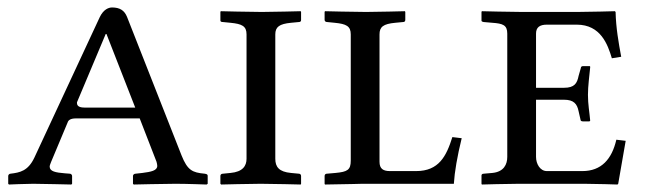

<svg xmlns="http://www.w3.org/2000/svg" viewBox="-20 -492 1731 514"><path d="M161 -164C163 -171 170 -175 183 -175H354L399 -59C400 -55 401 -51 401 -48C401 -35 384 -32 361 -29L343 -27C339 -27 336 -24 336 -21V0L338 2C338 2 422 0 450 0C480 0 533 2 533 2L536 0V-21C536 -24 535 -26 528 -27C495 -30 482 -36 466 -76L320 -447C313 -464 301 -472 280 -472C271 -472 257 -467 247 -446L72 -70C55 -34 33 -30 8 -27C5 -27 2 -24 2 -21V0L4 2C4 2 49 0 69 0C88 0 171 2 171 2L173 0V-21C173 -24 170 -27 167 -27L154 -28C129 -30 113 -33 113 -46C113 -49 115 -54 117 -59ZM342 -204H206C186 -204 186 -213 186 -218L263 -401H265Z M717 -400C717 -420 728 -428 759 -431L780 -433C784 -433 786 -435 786 -438V-460L785 -462C785 -462 708 -460 681 -460C650 -460 571 -462 571 -462L570 -460V-437C570 -434 573 -433 577 -433L597 -431C628 -428 640 -422 640 -400V-67C640 -48 630 -32 597 -29L577 -27C573 -27 570 -25 570 -21V0L572 2C572 2 650 0 678 0C709 0 785 2 785 2L786 0V-21C786 -25 783 -27 780 -27L759 -29C727 -32 717 -45 717 -67Z M1094 -34H1024C1006 -34 996 -40 996 -59V-400C996 -420 1006 -428 1038 -431L1059 -433C1063 -433 1065 -435 1065 -439V-460L1064 -462C1064 -462 987 -460 960 -460C929 -460 850 -462 850 -462L849 -460V-439C849 -435 852 -433 856 -433L876 -431C907 -428 919 -422 919 -400V-62C919 -37 910 -32 878 -29L855 -27C852 -27 849 -25 849 -21V0L850 2C930 1 940 0 950 0H1195C1197 -32 1204 -73 1216 -122L1191 -125C1175 -74 1155 -34 1094 -34Z M1544 0C1574 0 1633 2 1633 2L1635 0L1655 -115L1630 -118C1618 -66 1590 -34 1539 -34H1444C1426 -34 1415 -53 1415 -72V-225H1490C1516 -225 1525 -214 1529 -194L1534 -172C1534 -169 1536 -167 1541 -167H1558L1560 -169C1558 -192 1554 -213 1554 -238C1554 -262 1558 -290 1560 -312C1560 -314 1560 -315 1558 -315H1541C1537 -315 1535 -313 1535 -310L1529 -289C1525 -269 1518 -257 1490 -257H1415V-402C1415 -419 1425 -426 1444 -426H1524C1588 -426 1607 -373 1618 -336L1643 -340C1636 -378 1629 -417 1628 -460L1626 -462C1626 -462 1555 -460 1525 -460H1378C1348 -460 1270 -462 1270 -462L1269 -460V-437C1269 -436 1269 -434 1275 -433L1298 -431C1326 -429 1338 -425 1338 -402V-72C1338 -52 1329 -32 1298 -29L1275 -27C1270 -27 1269 -24 1269 -22V0L1270 2C1270 2 1339 0 1369 0Z"/></svg>

Font: Linux Libertine O C
Style: Regular
Weight: 400
Designer: Philipp H. Poll
Foundry: Philipp H. Poll
Version: Version 4.0.3